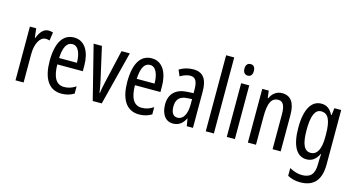

<svg xmlns="http://www.w3.org/2000/svg" viewBox="-99 -1187 3438 1854"><g transform="rotate(15 1620.5 -260.0)"><path d="M249 -547C202 -547 167 -507 144 -445H139L128 -537H65V0H146V-280C145 -385 186 -463 243 -463C258 -463 271 -461 283 -456L295 -540C279 -545 264 -547 249 -547Z M507 -546C394 -546 335 -447 335 -265C335 -109 388 10 525 10C571 10 612 -1 650 -24V-96C610 -70 573 -59 534 -59C455 -59 417 -123 415 -253H670V-309C670 -442 617 -546 507 -546ZM507 -480C567 -480 594 -405 594 -317H416C421 -428 452 -480 507 -480Z M837 0H927L1064 -537H981L903 -197C893 -153 886 -116 884 -93H880C874 -137 866 -178 857 -218L785 -537H702Z M1283 -546C1170 -546 1111 -447 1111 -265C1111 -109 1164 10 1301 10C1347 10 1388 -1 1426 -24V-96C1386 -70 1349 -59 1310 -59C1231 -59 1193 -123 1191 -253H1446V-309C1446 -442 1393 -546 1283 -546ZM1283 -480C1343 -480 1370 -405 1370 -317H1192C1197 -428 1228 -480 1283 -480Z M1699 -547C1648 -547 1601 -534 1559 -508L1585 -447C1623 -469 1656 -480 1686 -480C1737 -480 1758 -442 1758 -360V-325L1697 -322C1584 -317 1520 -256 1520 -150C1520 -65 1557 10 1640 10C1696 10 1735 -18 1763 -74H1765L1777 0H1839V-362C1839 -480 1800 -547 1699 -547ZM1711 -263 1759 -266V-212C1759 -114 1724 -56 1668 -56C1627 -56 1603 -86 1603 -152C1603 -222 1638 -259 1711 -263Z M2048 0V-760H1967V0Z M2219 -739C2188 -739 2171 -719 2171 -681C2171 -645 2189 -624 2219 -624C2249 -624 2265 -645 2265 -681C2265 -718 2250 -739 2219 -739ZM2258 -537H2177V0H2258Z M2585 -547C2534 -547 2490 -517 2467 -464H2462L2453 -537H2388V0H2469V-279C2469 -417 2497 -475 2567 -475C2615 -475 2635 -432 2635 -348V0H2716V-364C2716 -488 2671 -547 2585 -547Z M2978 -547C2880 -547 2821 -452 2821 -266C2821 -85 2877 10 2975 10C3029 10 3067 -18 3096 -75H3100C3097 -43 3096 -13 3096 9V25C3096 129 3054 168 2972 168C2932 168 2892 156 2847 132V209C2886 230 2925 240 2974 240C3116 240 3177 155 3177 6V-537H3109L3100 -466H3095C3066 -523 3029 -547 2978 -547ZM2995 -475C3065 -475 3096 -412 3096 -270V-245C3096 -123 3062 -61 2998 -61C2934 -61 2904 -123 2904 -265C2904 -402 2932 -475 2995 -475Z"/></g></svg>

Font: Noto Sans Gujarati ExtraCondensed
Style: Regular
Weight: 400
Width: 2
Designer: Jelle Bosma - Monotype Design Team, Universal Thirst
Foundry: Monotype Imaging Inc.
Version: Version 2.106